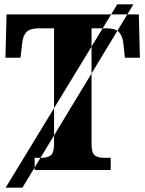

<svg xmlns="http://www.w3.org/2000/svg" viewBox="-20 -780 667 881"><path d="M6 81 518 -760H592L83 81ZM139 0H488V-56H456Q431 -56 415.5 -66.5Q400 -77 400 -119V-650H468Q510 -650 526 -632.5Q542 -615 546 -582L553 -515H622L617 -714H10L5 -515H74L82 -582Q85 -615 101 -632.5Q117 -650 159 -650H228V-121Q228 -78 212.5 -67Q197 -56 172 -56H139Z"/></svg>

Font: Noto Serif SemiCondensed Extra
Style: Regular
Weight: 800
Width: 4
Designer: Monotype Design Team
Foundry: Monotype Imaging Inc.
Version: Version 1.002